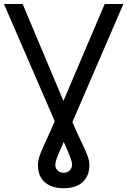

<svg xmlns="http://www.w3.org/2000/svg" viewBox="-34 -748 651 983"><path d="M-13.7 -727.5H82L330.1 -137.7Q357.9 -72.8 379.2 -29.1Q400.4 14.6 412.1 44.2Q423.8 73.7 423.8 96.7Q423.8 134.8 408 161.4Q392.1 188 362.8 201.9Q333.5 215.8 292 215.8Q251 215.8 221.2 201.9Q191.4 188 175.8 161.4Q160.2 134.8 160.2 96.7Q160.2 82 164.1 66.2Q168 50.3 175.8 31Q183.6 11.7 194.8 -12.7Q206.1 -37.1 220.2 -67.9Q234.4 -98.6 251 -137.7L502 -727.5H597.7L307.6 -55.7Q290 -14.6 276.9 14.2Q263.7 43 256.6 62.7Q249.5 82.5 249 96.7Q249.5 113.3 261 124.8Q272.5 136.2 292 136.7Q311 136.2 322.8 124.3Q334.5 112.3 335 96.7Q335 82.5 328.1 63.5Q321.3 44.4 308.6 15.6Q295.9 -13.2 277.3 -55.7Z"/></svg>

Font: Inter Tight
Style: Regular
Weight: 400
Designer: Rasmus Andersson
Foundry: rsms
Version: Version 3.002